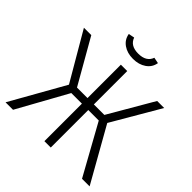

<svg xmlns="http://www.w3.org/2000/svg" viewBox="-221 -1041 1216 1216"><g transform="rotate(45 386.5 -433.0)"><path d="M558 -363 763 0H695L509 -336H415V0H358V-336H263L77 0H10L215 -363L27 -685H93L264 -386H358V-685H415V-386H509L683 -685H746ZM256 -858 296 -866Q315 -812 386 -812Q458 -812 477 -866L517 -858Q510 -815 474 -790Q438 -765 386 -765Q334 -765 298.5 -790Q263 -815 256 -858Z"/></g></svg>

Font: Fira Sans Light
Style: Regular
Weight: 300
Designer: bBox Type GmbH & Carrois Corporate GbR & Edenspiekermann AG
Foundry: bBox Type GmbH & Carrois Corporate GbR & Edenspiekermann AG
Version: Version 4.301